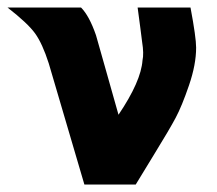

<svg xmlns="http://www.w3.org/2000/svg" viewBox="-42 -492 579 512"><path d="M-22 -472H174Q196 -450 214 -398Q222 -371 241.5 -301Q261 -231 274 -186Q334 -275 338 -331Q342 -349 337 -380Q337 -383 332.5 -415.5Q328 -448 325 -472H466Q481 -392 481 -365Q481 -320 462 -264.5Q443 -209 426.5 -178Q410 -147 368.5 -79.5Q327 -12 320 0H183L88 -323Q71 -376 51.5 -403Q32 -430 -22 -472Z"/></svg>

Font: Coval
Style: Heavy
Weight: 900
Foundry: Context Ltd
Version: Version 001.000